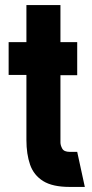

<svg xmlns="http://www.w3.org/2000/svg" viewBox="-20 -736 364 756"><path d="M254 0Q187 0 150 -23Q113 -46 98.5 -87.5Q84 -129 84 -185V-441H14V-570H84V-716H218V-570H284V-440H218V-175Q218 -164 225 -151Q232 -138 255 -138H284L314 0Z"/></svg>

Font: Stick No Bills ExtraLight ExtraBold
Style: Regular
Weight: 800
Version: Version 2.000